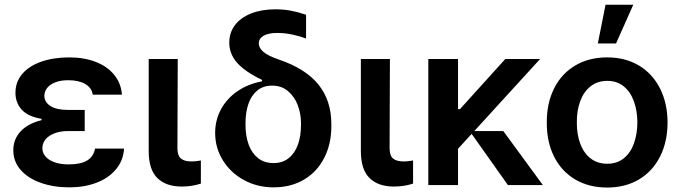

<svg xmlns="http://www.w3.org/2000/svg" viewBox="-20 -801 2946 831"><path d="M346.6 -325.3V-233.7H273.4Q242.5 -233.7 217.5 -224.6Q192.5 -215.6 177.9 -198.7Q163.4 -181.8 163.4 -159.1Q163.4 -139.6 177 -123.6Q190.7 -107.6 216.4 -98.5Q242.2 -89.5 277 -89.5Q329.5 -89.5 357.2 -106.4Q384.9 -123.2 391.3 -157.7H517Q513.5 -105.5 481.5 -67.6Q449.6 -29.8 397 -9.9Q344.5 9.9 280.5 9.9Q211.6 9.9 156.2 -9.8Q100.9 -29.5 69.2 -65.9Q37.6 -102.3 37.6 -150.6Q37.6 -198.5 69.2 -232.4Q100.9 -266.3 159.8 -280.9V-286.6Q100.1 -296.9 73.5 -326.9Q46.9 -356.9 46.9 -399.1Q46.9 -446.4 76.3 -481Q105.8 -515.6 158.7 -534.1Q211.6 -552.6 279.8 -552.6Q343.4 -552.6 393.6 -533.4Q443.9 -514.2 473.9 -477.6Q503.9 -441.1 507.8 -391.3H381.4Q376.8 -421.5 348.5 -437.7Q320.3 -453.8 274.9 -453.8Q243.3 -453.8 220 -445Q196.7 -436.1 184.5 -420.8Q172.2 -405.5 171.9 -386.4Q172.6 -358.3 198.9 -341.8Q225.1 -325.3 273.4 -325.3Z M623.6 -545.5H749.3L747.9 -159.1Q748.2 -126.8 763.5 -114.5Q778.8 -102.3 807.5 -102.3Q822.4 -102.3 835 -104.2Q847.7 -106.2 849.4 -106.5V-6.4Q811.1 6.4 766.3 6.4Q698.5 6.4 661 -30.4Q623.6 -67.1 623.6 -147Z M1172.6 -760.7Q1207 -760.7 1237.9 -755Q1268.8 -749.3 1304.7 -737.2V-634.2Q1280.2 -643.8 1246.6 -651.1Q1213.1 -658.4 1181.1 -658.4Q1141.3 -658.4 1120.7 -646.3Q1100.1 -634.2 1100.1 -612.9Q1100.1 -594.5 1119.3 -577.1Q1138.5 -559.7 1186.8 -543.3Q1302.9 -503.9 1358.5 -434.7Q1414.1 -365.4 1414.1 -264.2V-254.3Q1414.1 -177.9 1383.3 -117.7Q1352.6 -57.5 1296 -23.8Q1239.3 9.9 1164.1 9.9Q1094.1 9.9 1036.2 -21.5Q978.3 -52.9 944.8 -106.9Q911.2 -160.9 911.2 -225.5Q911.2 -281.6 936.8 -328.5Q962.4 -375.4 1008.3 -406.6Q1054.3 -437.9 1114 -448.9V-455.3Q1040.1 -490.8 1006.2 -529.3Q972.3 -567.8 972.3 -616.5Q972.3 -659.4 996.6 -691.9Q1021 -724.4 1066.2 -742.5Q1111.5 -760.7 1172.6 -760.7ZM1042.6 -259.9Q1042.6 -212.4 1056.3 -175.1Q1070 -137.8 1097.1 -116.5Q1124.3 -95.2 1164.1 -95.2Q1202.8 -95.2 1229.4 -116.5Q1256 -137.8 1269.4 -174.9Q1282.7 -212 1282.7 -259.9V-268.5Q1282.7 -307.5 1269 -344.8Q1255.3 -382.1 1227.1 -406.2Q1198.9 -430.4 1157.7 -430.4Q1119.3 -430.4 1093.6 -409.3Q1067.8 -388.1 1055.2 -351.6Q1042.6 -315 1042.6 -268.5Z M1541.9 -545.5H1667.6L1666.2 -159.1Q1666.5 -126.8 1681.8 -114.5Q1697.1 -102.3 1725.9 -102.3Q1740.8 -102.3 1753.4 -104.2Q1766 -106.2 1767.8 -106.5V-6.4Q1729.4 6.4 1684.7 6.4Q1616.8 6.4 1579.4 -30.4Q1541.9 -67.1 1541.9 -147Z M2329.5 0H2178.3L2021.3 -221.6L1962.4 -157V0H1833.8V-545.5H1962.4V-328.8H1970.9L2166.9 -545.5H2317.5L2032.7 -233.7H2158.4Z M2346.6 -270.6Q2346.2 -354.4 2378.2 -418.3Q2410.2 -482.2 2469.5 -517.4Q2528.8 -552.6 2608 -552.6Q2686.4 -552.6 2745.4 -517.4Q2804.3 -482.2 2836.6 -418.3Q2869 -354.4 2869.3 -270.6Q2869 -186.8 2836.6 -123Q2804.3 -59.3 2745.4 -24.3Q2686.4 10.7 2608 10.7Q2528.8 10.7 2469.5 -24.3Q2410.2 -59.3 2378.2 -123Q2346.2 -186.8 2346.6 -270.6ZM2738.6 -271.3Q2738.3 -322.1 2723.5 -362.7Q2708.8 -403.4 2679.7 -427.2Q2650.6 -451 2608.7 -451Q2565.7 -451 2535.9 -427.2Q2506 -403.4 2491.1 -362.7Q2476.2 -322.1 2476.6 -271.3Q2476.2 -220.2 2491.1 -179.7Q2506 -139.2 2535.7 -115.8Q2565.3 -92.3 2608.7 -92.3Q2650.6 -92.3 2679.7 -115.8Q2708.8 -139.2 2723.5 -179.7Q2738.3 -220.2 2738.6 -271.3ZM2646.3 -612.9H2567.5L2600.9 -780.5H2720.9Z"/></svg>

Font: Riot Sans
Style: Bold
Weight: 600
Designer: Rasmus Andersson
Foundry: rsms
Version: Version 4.001